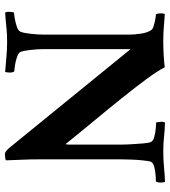

<svg xmlns="http://www.w3.org/2000/svg" viewBox="25 -712 692 782"><g transform="rotate(90 371.0 -321.0)"><path d="M147 -640Q173 -640 202 -641.5Q231 -643 254 -646Q268 -618 301.5 -572.5Q335 -527 379.5 -471.5Q424 -416 473 -357Q522 -298 567 -242Q569 -247 569 -259.5Q569 -272 569 -282V-465Q569 -484 567.5 -510.5Q566 -537 564 -560Q562 -583 558 -590Q554 -599 537 -603.5Q520 -608 502.5 -609.5Q485 -611 479 -611Q478 -611 476.5 -625.5Q475 -640 479 -647Q513 -646 538.5 -643Q564 -640 598 -640Q630 -640 661 -643Q692 -646 721 -647Q723 -643 723.5 -630.5Q724 -618 719 -610Q715 -610 697 -609Q679 -608 660.5 -603.5Q642 -599 638 -588Q636 -581 633.5 -559Q631 -537 630 -511.5Q629 -486 629 -468V-136Q629 -93 630.5 -65Q632 -37 633 1Q631 3 620.5 4Q610 5 608 5Q601 5 593.5 -1.5Q586 -8 578 -18L180 -507V-153Q180 -127 183.5 -98.5Q187 -70 191 -59Q195 -50 213 -44Q231 -38 249 -35.5Q267 -33 271 -33Q276 -26 275.5 -13.5Q275 -1 273 4Q244 2 213 -1Q182 -4 150 -4Q116 -4 90.5 -1Q65 2 31 4Q27 -3 28.5 -17.5Q30 -32 31 -32Q37 -32 54.5 -35Q72 -38 88.5 -43.5Q105 -49 109 -58Q114 -69 117.5 -98.5Q121 -128 121 -156V-502Q121 -522 117 -549Q113 -576 103 -590Q99 -597 85.5 -601Q72 -605 58.5 -607.5Q45 -610 39 -610Q37 -610 35.5 -618Q34 -626 34.5 -635Q35 -644 37 -646Q60 -645 86.5 -642.5Q113 -640 147 -640Z"/></g></svg>

Font: Amiri
Style: Bold
Weight: 700
Designer: Khaled Hosny
Version: Version 0.113